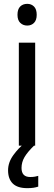

<svg xmlns="http://www.w3.org/2000/svg" viewBox="-20 -758 281 999"><path d="M122 -738Q143 -738 157 -724Q171 -710 171 -681Q171 -653 157 -639Q143 -625 122 -625Q100 -625 85.5 -639Q71 -653 71 -681Q71 -710 85 -724Q99 -738 122 -738ZM163 -536V0H78V-536ZM92 116Q92 163 137 163Q152 163 162 161Q172 159 179 157V213Q167 217 153.5 219Q140 221 122 221Q71 221 46.5 197Q22 173 22 128Q22 87 49.5 49Q77 11 110 -14L157 0Q123 33 107.5 59.5Q92 86 92 116Z"/></svg>

Font: Noto Sans Hebrew SemiCondensed
Style: Regular
Weight: 400
Width: 4
Designer: Monotype Design Team
Foundry: Monotype Imaging Inc.
Version: Version 2.004; ttfautohint (v1.8.4.7-5d5b)